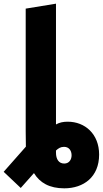

<svg xmlns="http://www.w3.org/2000/svg" viewBox="-58 -820 560 1046"><path d="M291 -20C272 -20 260 -12 247 0V12C247 47 262 71 292 71C319 71 332 49 332 26C332 1 318 -20 291 -20ZM127 123 55 204 -38 116 83 -21C83 -25 82 -100 82 -104V-773L247 -800V-142C266 -153 287 -157 311 -157C405 -157 482 -90 482 22C482 144 398 206 292 206C212 206 159 176 127 123Z"/></svg>

Font: Repo ExtraBold
Style: Bold
Weight: 700
Designer: Stefan Peev
Foundry: Context Ltd
Version: Version 1.502